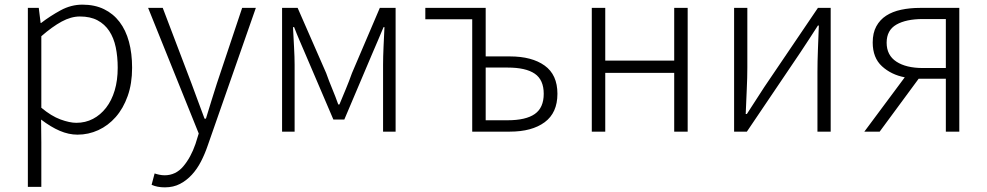

<svg xmlns="http://www.w3.org/2000/svg" viewBox="-20 -567 4252 827"><path d="M147 -533 155 -468H157Q196 -498 241 -522.5Q286 -547 335 -547Q388 -547 428 -527.5Q468 -508 495 -472.5Q522 -437 535.5 -387Q549 -337 549 -275Q549 -207 530 -153.5Q511 -100 478.5 -63Q446 -26 403.5 -6.5Q361 13 314 13Q276 13 237.5 -3.5Q199 -20 157 -52L158 46V238H100V-533ZM158 -103Q201 -67 240.5 -52.5Q280 -38 309 -38Q348 -38 380.5 -55Q413 -72 437 -103Q461 -134 474 -177.5Q487 -221 487 -275Q487 -323 478.5 -363.5Q470 -404 450.5 -433.5Q431 -463 400 -479.5Q369 -496 324 -496Q286 -496 245.5 -474Q205 -452 158 -411Z M681 -533 805 -207Q818 -172 832.5 -132.5Q847 -93 861 -56H867Q878 -93 890.5 -132.5Q903 -172 914 -207L1023 -533H1082L874 62Q862 97 845.5 129Q829 161 806.5 185.5Q784 210 755.5 225Q727 240 690 240Q657 240 633 229L646 180Q654 183 666 185.5Q678 188 689 188Q737 188 769.5 149.5Q802 111 822 53L836 8L618 -533Z M1262 -533 1385 -252Q1397 -218 1411 -184.5Q1425 -151 1437 -117H1442Q1456 -151 1470 -184.5Q1484 -218 1496 -252L1616 -533H1684V0H1630V-288Q1630 -320 1632 -365Q1634 -410 1636 -450H1632Q1620 -421 1607.5 -392Q1595 -363 1583 -335L1463 -52H1416L1295 -335Q1283 -363 1270.5 -392Q1258 -421 1247 -450H1242Q1244 -410 1246.5 -365Q1249 -320 1249 -288V0H1195V-533Z M2072 -533V-324H2176Q2271 -324 2326 -284.5Q2381 -245 2381 -163Q2381 -81 2326 -40.5Q2271 0 2176 0H2014V-484H1812V-533ZM2072 -276V-49H2166Q2245 -49 2283.5 -76Q2322 -103 2322 -163Q2322 -223 2283.5 -249.5Q2245 -276 2166 -276Z M2587 -533V-306H2884V-533H2942V0H2884V-253H2587V0H2529V-533Z M3142 -533H3199V-276Q3199 -233 3196.5 -181.5Q3194 -130 3192 -76H3197Q3213 -101 3234.5 -134Q3256 -167 3272 -192L3503 -533H3558V0H3501V-256Q3501 -301 3503 -352Q3505 -403 3507 -457H3503Q3487 -432 3465.5 -399Q3444 -366 3428 -342L3197 0H3142Z M3703 0 3877 -234Q3819 -245 3779 -281.5Q3739 -318 3739 -384Q3739 -425 3754.5 -453.5Q3770 -482 3797 -499.5Q3824 -517 3861.5 -525Q3899 -533 3943 -533H4112V0H4054V-228H3937L3769 0ZM3799 -383Q3799 -329 3841 -301.5Q3883 -274 3955 -274H4054V-485H3955Q3883 -485 3841 -461Q3799 -437 3799 -383Z"/></svg>

Font: Kinto Sans Light
Style: Regular
Weight: 300
Designer: Authors: Ryoko NISHIZUKA  (kana & ideographs); Paul D. Hunt (Latin, Greek & Cyrillic); Wenlong ZHANG  (bopomofo); Sandol
Foundry: Adobe Systems Incorporated, ookami Inc.
Version: Version 0.001